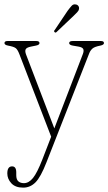

<svg xmlns="http://www.w3.org/2000/svg" viewBox="-30 -613 496 880"><path d="M164.5 117 204.5 13.5 58.5 -365.5Q51 -385 42.5 -392Q34 -399 7 -404Q-9.5 -407 -9.5 -415.5Q-9.5 -425 4.5 -425H136.5Q151 -425 151 -415.5Q151 -407 134.5 -404L112.5 -399.5Q92 -395.5 87.8 -387.2Q83.5 -379 89.5 -363L219 -24.5L350 -366Q355.5 -381 351.2 -388.8Q347 -396.5 329.5 -399.5L303.5 -404Q287 -407 287 -415.5Q287 -425 303 -425H432.5Q446.5 -425 446.5 -415.5Q446.5 -407.5 430 -404Q404 -399 394.5 -391Q385 -383 379.5 -370L183 131Q156.5 199 132.5 223Q108.5 247 76 247Q40.5 247 22 227Q3.5 207 3.5 182Q3.5 149.5 25.5 149.5Q44.5 149.5 44.5 177V189.5Q44.5 210 54.2 218.2Q64 226.5 79.5 226.5Q102 226.5 121.2 202.8Q140.5 179 164.5 117ZM279.5 -563Q291 -578.5 298.8 -586.8Q306.5 -595 317.5 -592.5Q325 -591.5 329.2 -585.5Q333.5 -579.5 332 -572Q331 -564 323.8 -556.8Q316.5 -549.5 308 -541L229.5 -466.5Q224.5 -461.5 220.5 -465.5Q215 -470 221.5 -476.5Z"/></svg>

Font: Fraunces 144pt SuperSoft Thin
Style: Regular
Weight: 100
Version: Version 1.000;[0bf87f6ff]